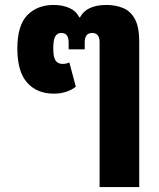

<svg xmlns="http://www.w3.org/2000/svg" viewBox="-20 -551 643 775"><path d="M382 204V-380Q382 -418 352 -418Q322 -418 322 -380V-352H257V-380Q257 -418 227 -418Q211 -418 203 -404Q195 -390 195 -356Q195 -321 204 -307Q213 -293 233 -293Q247 -293 260 -299L286 -201Q273 -190 250 -181.5Q227 -173 197 -173Q129 -173 89.5 -217.5Q50 -262 50 -355Q50 -449 90.5 -490Q131 -531 196 -531Q232 -531 259.5 -519Q287 -507 300 -481H303Q329 -531 410 -531Q446 -531 476 -519Q506 -507 524 -475Q542 -443 542 -383V204Z"/></svg>

Font: Noto Sans Thai UI SemCond ExtBd
Style: Regular
Weight: 800
Width: 4
Designer: Monotype Design Team
Foundry: Monotype Imaging Inc.
Version: Version 2.000